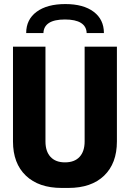

<svg xmlns="http://www.w3.org/2000/svg" viewBox="-20 -916 640 946"><path d="M284 10Q171 10 107.5 -50.5Q44 -111 44 -219V-686H204V-219Q204 -170 229 -143Q254 -116 300 -116Q347 -116 372 -143Q397 -170 397 -219V-686H556V-219Q556 -111 493 -50.5Q430 10 317 10ZM109 -753Q109 -820 160.5 -858Q212 -896 302 -896Q391 -896 441.5 -858Q492 -820 492 -753H407Q406 -786 379 -803Q352 -820 300 -820Q248 -820 221.5 -803Q195 -786 194 -753Z"/></svg>

Font: Chivo Mono Medium
Style: Bold
Weight: 700
Monospace: yes
Version: Version 1.008